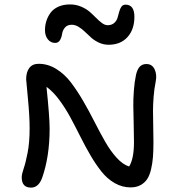

<svg xmlns="http://www.w3.org/2000/svg" viewBox="-20 -854 804 867"><path d="M229 -660.2Q209 -660.2 196 -676.5Q183.1 -692.9 183.1 -717.8Q183.1 -738.8 189.2 -758.5Q195.3 -778.3 207.8 -795.7Q220.2 -813 242.9 -823.5Q265.6 -834 295.9 -834Q322.8 -834 345.9 -824.2Q369.1 -814.5 384.8 -800.8Q400.4 -787.1 413.8 -773.4Q427.2 -759.8 440.4 -750Q453.6 -740.2 465.8 -740.2Q483.9 -740.2 495.1 -749.8Q506.3 -759.3 510.5 -772.9Q514.6 -786.6 518.1 -800.3Q521.5 -814 528.1 -823.5Q534.7 -833 546.9 -833Q586.9 -833 586.9 -777.8Q586.9 -721.2 555.7 -686.5Q524.4 -651.9 470.2 -651.9Q447.8 -651.9 427.5 -661.1Q407.2 -670.4 392.3 -683.6Q377.4 -696.8 363.8 -710.2Q350.1 -723.6 334.7 -732.9Q319.3 -742.2 304.2 -742.2Q283.7 -742.2 273.2 -729.5Q262.7 -716.8 260.5 -701.2Q258.3 -685.5 251 -672.9Q243.7 -660.2 229 -660.2ZM120.1 -6.8Q78.1 -6.8 78.1 -53.2Q78.1 -67.9 86.9 -93Q95.7 -118.2 104.7 -164.3Q113.8 -210.4 113.8 -275.9Q113.8 -329.1 106 -409.9Q98.1 -490.7 98.1 -496.1Q98.1 -528.3 112.3 -547.1Q126.5 -565.9 154.8 -565.9Q196.3 -565.9 233.9 -542.7Q271.5 -519.5 300.3 -481.7Q329.1 -443.8 355.7 -397.9Q382.3 -352.1 406.7 -304Q431.2 -255.9 454.8 -214.4Q478.5 -172.9 506.3 -142.1Q534.2 -111.3 563 -102.1Q585 -136.7 585 -212.9Q585 -242.7 583.7 -293.5Q582.5 -344.2 582 -374.8Q581.5 -405.3 584.5 -445.1Q587.4 -484.9 594.2 -516.1Q600.1 -541.5 611.3 -553.2Q622.6 -564.9 641.1 -564.9Q667 -564.9 678.2 -541Q689.5 -517.1 683.1 -485.8Q676.3 -452.6 673.6 -416.3Q670.9 -379.9 670.9 -355Q670.9 -330.1 671.9 -284.4Q672.9 -238.8 672.9 -211.9Q672.9 -173.3 670.7 -145Q668.5 -116.7 662.1 -89.4Q655.8 -62 644.5 -45.2Q633.3 -28.3 614.5 -18.1Q595.7 -7.8 569.8 -7.8Q531.7 -7.8 498 -27.1Q464.4 -46.4 438.2 -79.3Q412.1 -112.3 388.4 -152.8Q364.7 -193.4 342 -238.8Q319.3 -284.2 297.1 -325.2Q274.9 -366.2 247.1 -403.6Q219.2 -440.9 189.9 -461.9Q204.1 -325.7 204.1 -272.9Q204.1 -146.5 169.9 -49.8Q153.8 -6.8 120.1 -6.8Z"/></svg>

Font: Shantell Sans Irregular Bouncy
Style: Regular
Weight: 400
Designer: Stephen Nixon, Anya Danilova, Shantell Martin
Foundry: Arrow Type
Version: Version 1.006;[9816181b4]